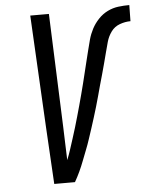

<svg xmlns="http://www.w3.org/2000/svg" viewBox="-53 -787 646 831"><g transform="rotate(-5 270.0 -371.5)"><path d="M149 0 135 -245 109 -735H190L209 -245Q210 -208 211.5 -171Q213 -134 214 -98Q223 -120 230.5 -143.5Q238 -167 245.5 -190Q253 -213 260 -236.5Q267 -260 273.5 -283Q280 -306 286.5 -329.5Q293 -353 299 -376Q305 -399 311 -422.5Q317 -446 322.5 -469.5Q328 -493 334 -516.5Q340 -540 345.5 -563Q351 -586 357.5 -609.5Q364 -633 375.5 -655Q387 -677 405 -696Q423 -715 445.5 -726Q468 -737 492 -740Q516 -743 540 -743L539 -673Q516 -673 492.5 -664.5Q469 -656 454.5 -636Q440 -616 433.5 -592.5Q427 -569 421 -546Q415 -523 409 -500Q403 -477 396.5 -454Q390 -431 383.5 -408Q377 -385 371 -362Q365 -339 358 -316Q351 -293 344 -270Q337 -247 329.5 -224.5Q322 -202 314.5 -179Q307 -156 298 -133.5Q289 -111 280.5 -88.5Q272 -66 261.5 -43.5Q251 -21 239 0Z"/></g></svg>

Font: Iosevka Algr
Style: Italic
Weight: 400
Italic angle: -9°
Monospace: yes
Designer: Belleve Invis
Foundry: Belleve Invis
Version: Version 26.0.2; ttfautohint (v1.8.3)